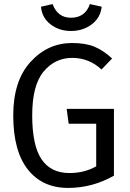

<svg xmlns="http://www.w3.org/2000/svg" viewBox="-20 -911 640 942"><path d="M328 -759Q270 -759 228 -791.5Q186 -824 181 -878L238 -891Q263 -824 328 -824Q398 -824 421 -891L479 -878Q473 -824 430 -791.5Q387 -759 328 -759ZM314 11Q188 11 116.5 -79.5Q45 -170 45 -345Q45 -514 129.5 -607Q214 -700 334 -700Q399 -700 443 -682Q487 -664 530 -624L478 -570Q417 -627 334 -627Q250 -627 194 -560Q138 -493 138 -345Q138 -198 183.5 -130Q229 -62 321 -62Q394 -62 452 -95V-304H317L307 -377H539V-49Q433 11 314 11Z"/></svg>

Font: Fira Mono
Style: Regular
Weight: 400
Designer: Carrois Corporate & Edenspiekermann AG
Foundry: Carrois Corporate GbR & Edenspiekermann AG
Version: Version 3.206;PS 003.206;hotconv 1.0.70;makeotf.lib2.5.58329